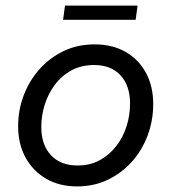

<svg xmlns="http://www.w3.org/2000/svg" viewBox="-20 -660 616 688"><path d="M256 8Q193 8 145.5 -19.5Q98 -47 71.5 -95.5Q45 -144 45 -208Q45 -266 65 -318.5Q85 -371 121.5 -412Q158 -453 208 -477Q258 -501 319 -501Q383 -501 430 -474Q477 -447 503 -399Q529 -351 529 -287Q529 -228 509 -174.5Q489 -121 452 -80Q415 -39 365.5 -15.5Q316 8 256 8ZM258 -67Q303 -67 337.5 -86Q372 -105 396.5 -136.5Q421 -168 433.5 -207.5Q446 -247 446 -289Q446 -353 412 -390Q378 -427 317 -427Q271 -427 235.5 -407.5Q200 -388 176 -355.5Q152 -323 140 -284Q128 -245 128 -205Q128 -141 162.5 -104Q197 -67 258 -67ZM206 -589 213 -640H473L466 -589Z"/></svg>

Font: Hanken Grotesk
Style: Italic
Weight: 400
Italic angle: -8°
Designer: Alfredo Marco Pradil
Foundry: Hanken Design Co.
Version: Version 3.013